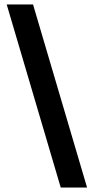

<svg xmlns="http://www.w3.org/2000/svg" viewBox="-20 -780 420 860"><path d="M128 -760H10L252 60H370Z"/></svg>

Font: Fervojo
Style: Bold
Weight: 700
Designer: kohakuno
Version: ver.1.0